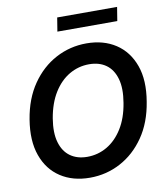

<svg xmlns="http://www.w3.org/2000/svg" viewBox="-97 -989 932 1079"><g transform="rotate(-10 368.5 -449.5)"><path d="M329.6 9.8Q231.9 9.8 162.1 -35.9Q92.3 -81.5 61.8 -167Q31.2 -252.4 50.8 -371.6Q69.8 -487.8 126.2 -569.3Q182.6 -650.9 263.9 -694.1Q345.2 -737.3 439 -737.3Q536.1 -737.3 605.7 -691.7Q675.3 -646 706.1 -560.5Q736.8 -475.1 716.3 -355Q697.8 -239.3 641.4 -157.7Q585 -76.2 503.9 -33.2Q422.9 9.8 329.6 9.8ZM334.5 -108.4Q395.5 -108.4 447.8 -138.9Q500 -169.4 536.6 -228.3Q573.2 -287.1 586.9 -371.6Q600.6 -452.6 585 -507.8Q569.3 -563 530.3 -591.1Q491.2 -619.1 433.6 -619.1Q372.6 -619.1 320.3 -588.6Q268.1 -558.1 231.4 -499.3Q194.8 -440.4 180.2 -355Q167 -274.4 182.9 -219.5Q198.7 -164.6 238 -136.5Q277.3 -108.4 334.5 -108.4ZM645 -909.2 632.3 -830.6H290.5L303.2 -909.2Z"/></g></svg>

Font: Inter Tight SemiBold
Style: Italic
Weight: 600
Italic angle: -9.39999°
Designer: Rasmus Andersson
Foundry: rsms
Version: Version 3.004